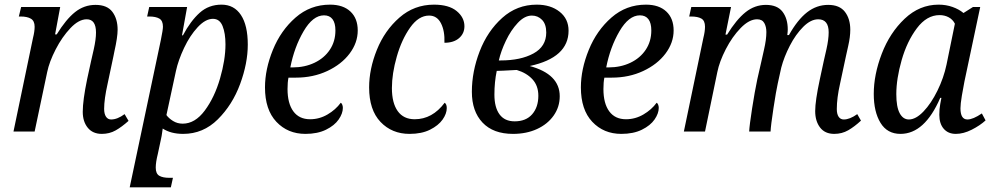

<svg xmlns="http://www.w3.org/2000/svg" viewBox="-20 -566 4268 826"><path d="M336 -85Q336 -134 355 -226L372 -304Q374 -312 383.5 -354.5Q393 -397 393 -426Q393 -483 353 -483Q319 -483 283 -445Q247 -407 219.5 -353.5Q192 -300 183 -256L129 0H38L122 -403Q129 -431 129 -451Q129 -476 113 -485.5Q97 -495 69 -495H61L71 -536H239L217 -418H224Q264 -483 303 -514Q342 -545 391 -545Q441 -545 463.5 -515Q486 -485 486 -438Q486 -406 472 -344L468 -324L443 -206Q428 -139 428 -98Q428 -76 436 -64Q444 -52 458 -52Q485 -52 516 -75L533 -46Q504 -20 477.5 -5Q451 10 418 10Q379 10 357.5 -16.5Q336 -43 336 -85Z M672 -394Q681 -438 681 -451Q681 -477 665.5 -486Q650 -495 622 -495H613L622 -536H785L763 -414H767Q800 -476 839 -511Q878 -546 933 -546Q987 -546 1016.5 -501.5Q1046 -457 1046 -374Q1046 -294 1013 -204.5Q980 -115 917 -52.5Q854 10 768 10Q715 10 680 -13Q679 -9 677.5 4.5Q676 18 672 35L659 96Q650 132 650 155Q650 181 665 190Q680 199 709 199H724L715 240H538ZM950 -375Q950 -423 937.5 -454Q925 -485 896 -485Q864 -485 830.5 -449Q797 -413 772 -360Q747 -307 737 -261L696 -71Q706 -57 724.5 -45.5Q743 -34 766 -34Q819 -34 861 -90.5Q903 -147 926.5 -228Q950 -309 950 -375Z M1120 -190Q1120 -268 1154 -351.5Q1188 -435 1251.5 -490.5Q1315 -546 1400 -546Q1456 -546 1487.5 -516.5Q1519 -487 1519 -435Q1519 -382 1484 -335.5Q1449 -289 1388 -260.5Q1327 -232 1253 -232H1221Q1217 -212 1217 -183Q1217 -121 1242 -87Q1267 -53 1314 -53Q1354 -53 1389 -73.5Q1424 -94 1446 -124Q1450 -122 1452.5 -115.5Q1455 -109 1455 -102Q1455 -78 1437 -52Q1419 -26 1382.5 -8Q1346 10 1294 10Q1218 10 1169 -42Q1120 -94 1120 -190ZM1239 -276Q1291 -276 1333 -296Q1375 -316 1399 -352Q1423 -388 1423 -435Q1423 -467 1410.5 -483.5Q1398 -500 1374 -500Q1326 -500 1286 -431.5Q1246 -363 1229 -276Z M1568 -190Q1568 -269 1601.5 -352Q1635 -435 1698.5 -490.5Q1762 -546 1847 -546Q1911 -546 1944.5 -518.5Q1978 -491 1978 -453Q1978 -422 1955 -402Q1932 -382 1892 -382Q1894 -433 1877 -466Q1860 -499 1826 -499Q1781 -499 1744.5 -447.5Q1708 -396 1687 -322.5Q1666 -249 1666 -187Q1666 -123 1691 -88Q1716 -53 1764 -53Q1840 -53 1893 -124Q1902 -118 1902 -101Q1902 -77 1884 -51.5Q1866 -26 1830 -8Q1794 10 1742 10Q1666 10 1617 -41.5Q1568 -93 1568 -190Z M2010 -171Q2010 -258 2043.5 -345Q2077 -432 2140.5 -489Q2204 -546 2289 -546Q2349 -546 2387.5 -515.5Q2426 -485 2426 -434Q2426 -318 2259 -282Q2388 -247 2388 -152Q2388 -106 2362 -69Q2336 -32 2290.5 -11Q2245 10 2187 10Q2102 10 2056 -38.5Q2010 -87 2010 -171ZM2134 -306Q2220 -306 2275 -336Q2330 -366 2330 -426Q2330 -462 2312 -480.5Q2294 -499 2268 -499Q2237 -499 2207.5 -467.5Q2178 -436 2156.5 -391Q2135 -346 2126 -306ZM2296 -154Q2296 -197 2271 -224.5Q2246 -252 2203 -265Q2131 -261 2117 -261Q2107 -213 2107 -159Q2107 -104 2129 -74Q2151 -44 2194 -44Q2243 -44 2269.5 -74.5Q2296 -105 2296 -154Z M2479 -190Q2479 -268 2513 -351.5Q2547 -435 2610.5 -490.5Q2674 -546 2759 -546Q2815 -546 2846.5 -516.5Q2878 -487 2878 -435Q2878 -382 2843 -335.5Q2808 -289 2747 -260.5Q2686 -232 2612 -232H2580Q2576 -212 2576 -183Q2576 -121 2601 -87Q2626 -53 2673 -53Q2713 -53 2748 -73.5Q2783 -94 2805 -124Q2809 -122 2811.5 -115.5Q2814 -109 2814 -102Q2814 -78 2796 -52Q2778 -26 2741.5 -8Q2705 10 2653 10Q2577 10 2528 -42Q2479 -94 2479 -190ZM2598 -276Q2650 -276 2692 -296Q2734 -316 2758 -352Q2782 -388 2782 -435Q2782 -467 2769.5 -483.5Q2757 -500 2733 -500Q2685 -500 2645 -431.5Q2605 -363 2588 -276Z M3487 -88Q3487 -132 3507 -225L3524 -304Q3526 -312 3535.5 -354.5Q3545 -397 3545 -427Q3545 -483 3500 -483Q3468 -483 3435.5 -450.5Q3403 -418 3378 -369.5Q3353 -321 3341 -275L3326 -207Q3319 -176 3307.5 -100.5Q3296 -25 3295 0H3203Q3204 -25 3215.5 -99Q3227 -173 3238 -225L3256 -304Q3257 -310 3267 -353Q3277 -396 3277 -428Q3277 -451 3268 -467Q3259 -483 3237 -483Q3203 -483 3166.5 -445.5Q3130 -408 3102.5 -354.5Q3075 -301 3066 -256L3013 0H2922L3006 -403Q3013 -431 3013 -451Q3013 -477 2997.5 -486Q2982 -495 2953 -495H2945L2954 -536H3125L3101 -417H3108Q3148 -482 3187.5 -513.5Q3227 -545 3275 -545Q3324 -545 3346.5 -515.5Q3369 -486 3369 -439Q3369 -431 3367 -415H3374Q3411 -481 3452 -513Q3493 -545 3543 -545Q3592 -545 3615 -515Q3638 -485 3638 -438Q3638 -407 3629 -368Q3620 -329 3619 -323L3594 -206Q3580 -144 3580 -97Q3580 -75 3588 -63.5Q3596 -52 3610 -52Q3636 -52 3668 -75L3684 -47Q3656 -21 3629 -5.5Q3602 10 3569 10Q3529 10 3508 -17.5Q3487 -45 3487 -88Z M3739 -162Q3739 -245 3773.5 -335Q3808 -425 3872 -485.5Q3936 -546 4018 -546Q4050 -546 4078 -536Q4106 -526 4125 -510L4166 -536H4197L4129 -215Q4124 -191 4118 -154.5Q4112 -118 4112 -100Q4112 -52 4142 -52Q4166 -52 4204 -78L4220 -48Q4196 -26 4160.5 -8Q4125 10 4092 10Q4059 10 4040 -12Q4021 -34 4021 -72Q4021 -97 4025 -118.5Q4029 -140 4030 -145H4025Q3958 10 3854 10Q3797 10 3768 -37.5Q3739 -85 3739 -162ZM4052 -288 4088 -464Q4079 -482 4061.5 -491.5Q4044 -501 4022 -501Q3967 -501 3924.5 -444.5Q3882 -388 3859 -307.5Q3836 -227 3836 -161Q3836 -106 3850.5 -79Q3865 -52 3890 -52Q3920 -52 3953 -86.5Q3986 -121 4013 -176Q4040 -231 4052 -288Z"/></svg>

Font: Noto Serif Narrow
Style: Italic
Weight: 400
Width: 4
Italic angle: -12°
Designer: Monotype Design Team
Foundry: Monotype Imaging Inc.
Version: Version 1.001